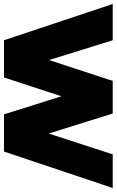

<svg xmlns="http://www.w3.org/2000/svg" viewBox="167 -751 583 959"><g transform="rotate(90 458.5 -271.5)"><path d="M-1 -543H180L279 -225L383 -543H546L646 -223L750 -543H918L736 0H550L460 -287L366 0H180Z"/></g></svg>

Font: Chess Sans ExtraBold
Style: Regular
Weight: 800
Designer: Wolf Bōese
Foundry: Wolf Bōese
Version: Version 7.223